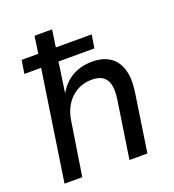

<svg xmlns="http://www.w3.org/2000/svg" viewBox="-131 -822 840 925"><g transform="rotate(-20 289.0 -359.5)"><path d="M42 0 127 -563H41L52 -631H137L150 -719H240L227 -631H411L400 -563H216L191 -390H185Q211 -448 258 -477.5Q305 -507 367 -507Q421 -507 456.5 -484Q492 -461 507 -415Q522 -369 512 -300L467 0H375L420 -297Q426 -340 419.5 -368.5Q413 -397 392.5 -411.5Q372 -426 335 -426Q292 -426 258 -406Q224 -386 202.5 -351Q181 -316 175 -269L133 0Z"/></g></svg>

Font: Nunitoga
Style: Medium Italic
Weight: 500
Italic angle: -9°
Designer: Vernon Adams
Foundry: Vernon Adams
Version: Version 1.0